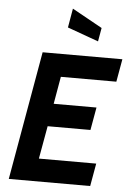

<svg xmlns="http://www.w3.org/2000/svg" viewBox="-62 -995 707 1041"><g transform="rotate(5 291.5 -475.0)"><path d="M469 0H26L149 -700H583L561 -576H259L233 -427H466L444 -303H211L179 -124H491ZM443 -785 274 -846 292 -950 456 -859Z"/></g></svg>

Font: Cabin
Style: Bold Italic
Weight: 700
Designer: Pablo Impallari
Foundry: Pablo Impallari. www.impallari.com Igino Marini. www.ikern.com
Version: Version 1.005